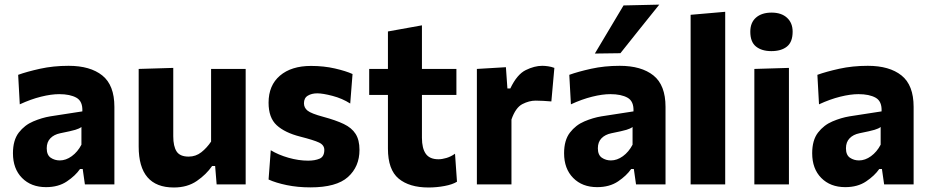

<svg xmlns="http://www.w3.org/2000/svg" viewBox="-20 -797 4022 830"><path d="M179 12Q114.5 12 75.2 -27.8Q36 -67.5 36 -134.5Q36 -191 61.2 -223.8Q86.5 -256.5 123.8 -272.2Q161 -288 197 -294L336 -315.5Q338 -359 310.5 -374.5Q283 -390 236 -390Q201.5 -390 157.2 -379Q113 -368 65.5 -346L58.5 -473.5Q95.5 -487 153 -499.8Q210.5 -512.5 276.5 -512.5Q370 -512.5 422.2 -470.8Q474.5 -429 474.5 -335V0H347L337.5 -66.5H326Q306 -37.5 269.2 -12.8Q232.5 12 179 12ZM238.5 -103.5Q265 -103.5 290.2 -121.8Q315.5 -140 332 -171.5V-248Q323 -241 305.5 -235.8Q288 -230.5 240.5 -221Q213.5 -215.5 197.8 -199.2Q182 -183 182 -156Q182 -127 199.2 -115.2Q216.5 -103.5 238.5 -103.5Z M731.5 13.5Q579.5 13.5 579.5 -163.5V-499L729 -503.5V-208Q729 -164.5 743.5 -142.2Q758 -120 795.5 -120Q826.5 -120 850.5 -139Q874.5 -158 892.5 -185V-499H1042V0H916.5L910 -79.5H897Q872 -43 831 -14.8Q790 13.5 731.5 13.5Z M1322 13Q1266.5 13 1219.5 3.2Q1172.5 -6.5 1141 -21L1150.5 -147.5Q1183.5 -127.5 1227.2 -115Q1271 -102.5 1312 -102.5Q1341.5 -102.5 1361.8 -111.2Q1382 -120 1382 -149Q1382 -170 1359.2 -180.8Q1336.5 -191.5 1277.5 -206.5Q1211 -223.5 1176 -255.8Q1141 -288 1141 -353Q1141 -428 1190.2 -470Q1239.5 -512 1324.5 -512Q1380 -512 1427.8 -501Q1475.5 -490 1504 -477L1494 -349.5Q1459.5 -371.5 1417.5 -382.5Q1375.5 -393.5 1351.5 -393.5Q1327.5 -393.5 1310.8 -383.5Q1294 -373.5 1294 -350.5Q1294 -331 1309.8 -318.5Q1325.5 -306 1377.5 -292Q1431.5 -277.5 1466 -261Q1500.5 -244.5 1517.2 -218.2Q1534 -192 1534 -149Q1534 -76.5 1484.2 -31.8Q1434.5 13 1322 13Z M1832.5 13.5Q1749.5 13.5 1703.2 -25Q1657 -63.5 1657 -154.5V-386.5H1576V-499H1657V-661L1804 -687.5V-499H1953V-386.5H1804V-201.5Q1804 -155.5 1820.8 -132Q1837.5 -108.5 1875.5 -108.5Q1891 -108.5 1910.2 -114.2Q1929.5 -120 1947 -132.5L1955.5 -11.5Q1936.5 0.5 1902 7Q1867.5 13.5 1832.5 13.5Z M2041.5 0V-499L2167 -506.5L2173.5 -414.5H2186Q2215 -475.5 2252.8 -494Q2290.5 -512.5 2324 -512.5Q2335 -512.5 2349.2 -510.5Q2363.5 -508.5 2376.5 -503.5L2363.5 -358.5Q2344 -360 2328.5 -361Q2313 -362 2295.5 -362Q2267.5 -362 2238.2 -347Q2209 -332 2191 -280.5V0Z M2561.5 12Q2497 12 2457.8 -27.8Q2418.5 -67.5 2418.5 -134.5Q2418.5 -191 2443.8 -223.8Q2469 -256.5 2506.2 -272.2Q2543.5 -288 2579.5 -294L2718.5 -315.5Q2720.5 -359 2693 -374.5Q2665.5 -390 2618.5 -390Q2584 -390 2539.8 -379Q2495.5 -368 2448 -346L2441 -473.5Q2478 -487 2535.5 -499.8Q2593 -512.5 2659 -512.5Q2752.5 -512.5 2804.8 -470.8Q2857 -429 2857 -335V0H2729.5L2720 -66.5H2708.5Q2688.5 -37.5 2651.8 -12.8Q2615 12 2561.5 12ZM2621 -103.5Q2647.5 -103.5 2672.8 -121.8Q2698 -140 2714.5 -171.5V-248Q2705.5 -241 2688 -235.8Q2670.5 -230.5 2623 -221Q2596 -215.5 2580.2 -199.2Q2564.5 -183 2564.5 -156Q2564.5 -127 2581.8 -115.2Q2599 -103.5 2621 -103.5ZM2551.5 -565.5Q2582.5 -617.5 2613.5 -669.5Q2644.5 -721.5 2675.5 -773.5L2830 -777Q2786.5 -723 2744.5 -670.5Q2702.5 -618 2662 -567Z M2965.5 0V-733L3115 -746V0Z M3241 0V-499L3390.5 -503.5V0ZM3314.5 -576Q3273 -576 3248.2 -595.8Q3223.5 -615.5 3223.5 -660Q3223.5 -699.5 3248.2 -721Q3273 -742.5 3315.5 -742.5Q3358 -742.5 3382.2 -720.2Q3406.5 -698 3406.5 -660Q3406.5 -615.5 3382 -595.8Q3357.5 -576 3314.5 -576Z M3634 12Q3569.5 12 3530.2 -27.8Q3491 -67.5 3491 -134.5Q3491 -191 3516.2 -223.8Q3541.5 -256.5 3578.8 -272.2Q3616 -288 3652 -294L3791 -315.5Q3793 -359 3765.5 -374.5Q3738 -390 3691 -390Q3656.5 -390 3612.2 -379Q3568 -368 3520.5 -346L3513.5 -473.5Q3550.5 -487 3608 -499.8Q3665.5 -512.5 3731.5 -512.5Q3825 -512.5 3877.2 -470.8Q3929.5 -429 3929.5 -335V0H3802L3792.5 -66.5H3781Q3761 -37.5 3724.2 -12.8Q3687.5 12 3634 12ZM3693.5 -103.5Q3720 -103.5 3745.2 -121.8Q3770.5 -140 3787 -171.5V-248Q3778 -241 3760.5 -235.8Q3743 -230.5 3695.5 -221Q3668.5 -215.5 3652.8 -199.2Q3637 -183 3637 -156Q3637 -127 3654.2 -115.2Q3671.5 -103.5 3693.5 -103.5Z"/></svg>

Font: Heraclito
Style: Bold
Weight: 700
Designer: Kostas Bartsokas (font) & Cristiano Sobral (main changes)
Foundry: Kostas Bartsokas (font) & Cristiano Sobral (main changes)
Version: Version 1.00;July 8, 2020;FontCreator 13.0.0.2655 64-bit